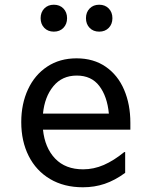

<svg xmlns="http://www.w3.org/2000/svg" viewBox="-20 -781 640 813"><path d="M532 -232H162Q170 -155 213.5 -109.5Q257 -64 332 -64Q377 -64 419.5 -82.5Q462 -101 506 -137H510V-49Q466 -17 423 -2.5Q380 12 331 12Q251 12 192 -23Q133 -58 101.5 -120.5Q70 -183 70 -264Q70 -341 98.5 -402.5Q127 -464 180 -499Q233 -534 304 -534Q376 -534 427.5 -498.5Q479 -463 505.5 -401Q532 -339 532 -261ZM162 -300H441Q434 -373 400.5 -417Q367 -461 305 -461Q243 -461 206 -416Q169 -371 162 -300ZM152 -704Q152 -729 167.5 -745Q183 -761 208 -761Q233 -761 248.5 -745Q264 -729 264 -704Q264 -679 248.5 -663Q233 -647 208 -647Q183 -647 167.5 -663Q152 -679 152 -704ZM344 -704Q344 -729 359.5 -745Q375 -761 400 -761Q425 -761 440.5 -745Q456 -729 456 -704Q456 -679 440.5 -663Q425 -647 400 -647Q375 -647 359.5 -663Q344 -679 344 -704Z"/></svg>

Font: Amiko
Style: Regular
Weight: 400
Designer: Pablo Impallari, Rodrigo Fuenzalida, Andres Torresi
Foundry: Impallari Type
Version: Version 1.001; ttfautohint (v1.3)